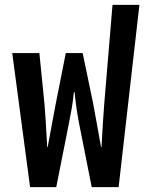

<svg xmlns="http://www.w3.org/2000/svg" viewBox="-20 -765 602 785"><path d="M103 0 30 -548H141L162 -338Q164 -316 167 -268.5Q170 -221 173 -164H175Q185 -217 193 -261.5Q201 -306 208 -341L249 -548H318L361 -341Q368 -306 375.5 -261.5Q383 -217 393 -164H395Q398 -223 401 -267Q404 -311 406 -338L440 -745H550L465 0H355L304 -257Q298 -288 293.5 -318Q289 -348 285 -388H282Q278 -348 273 -320.5Q268 -293 261 -257L210 0Z"/></svg>

Font: Noto Sans Thai ExtCond SemBd
Style: Regular
Weight: 600
Width: 2
Designer: Monotype Design Team
Foundry: Monotype Imaging Inc.
Version: Version 2.002; ttfautohint (v1.8.4.7-5d5b)